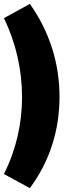

<svg xmlns="http://www.w3.org/2000/svg" viewBox="-20 -773 335 984"><path d="M133 191C238 50 285 -111 285 -277C285 -446 235 -610 133 -753L0 -680C62 -553 93 -414 93 -276C93 -141 63 -5 0 119Z"/></svg>

Font: Fixel Text Black
Style: Regular
Weight: 900
Width: 4
Designer: AlfaBravo + MacPaw
Foundry: Kyrylo Tkachov, Marchela Mozhyna, Serhii Makarenko, Maria Weinstein, Zakhar Kryvoshyya
Version: Version 1.211